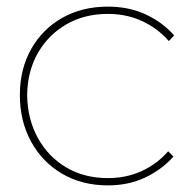

<svg xmlns="http://www.w3.org/2000/svg" viewBox="-20 -550 566 580"><path d="M306 10Q228 10 168 -25Q108 -60 74 -122Q40 -184 40 -263Q40 -341 74 -401.5Q108 -462 168 -496Q228 -530 306 -530Q369 -530 420 -506.5Q471 -483 506 -443L490 -426Q457 -464 410 -486Q363 -508 306 -508Q235 -508 180.5 -476.5Q126 -445 94.5 -390Q63 -335 62 -263Q63 -190 94.5 -133Q126 -76 180.5 -44Q235 -12 306 -12Q362 -12 408.5 -33.5Q455 -55 488 -93L504 -77Q468 -37 418 -13.5Q368 10 306 10Z"/></svg>

Font: Lexend Thin
Style: Regular
Weight: 100
Designer: Bonnie Shaver-Troup, Thomas Jockin
Foundry: Lexend
Version: Version 1.007; ttfautohint (v1.8.3)